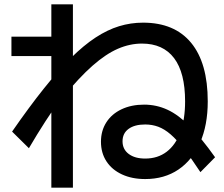

<svg xmlns="http://www.w3.org/2000/svg" viewBox="-20 -805 1040 890"><path d="M653 25Q592 25 545.5 3.5Q499 -18 473.5 -57Q448 -96 448 -148Q448 -199 473 -238Q498 -277 543.5 -298.5Q589 -320 648 -320Q705 -320 756 -296.5Q807 -273 860 -219.5Q913 -166 977 -76L909 -7Q867 -71 833.5 -114Q800 -157 771 -182Q742 -207 713.5 -217.5Q685 -228 653 -228Q604 -228 576 -207.5Q548 -187 548 -150Q548 -113 576.5 -91.5Q605 -70 653 -70Q711 -70 752.5 -101.5Q794 -133 816 -192.5Q838 -252 838 -335Q838 -468 787 -535.5Q736 -603 638 -603Q582 -603 526.5 -579Q471 -555 409 -500.5Q347 -446 271 -353H266Q229 -302 190.5 -242.5Q152 -183 114 -118L36 -195Q115 -309 182.5 -393.5Q250 -478 309 -536.5Q368 -595 423 -631Q478 -667 532 -683.5Q586 -700 643 -700Q789 -700 866 -606.5Q943 -513 943 -335Q943 -225 907.5 -144Q872 -63 807 -19Q742 25 653 25ZM218 65V-545H33V-635H218V-785H318V65Z"/></svg>

Font: M PLUS 1 Medium
Style: Regular
Weight: 500
Designer: Coji Morishita
Foundry: UNDERFOREST DESIGN
Version: Version 1.001